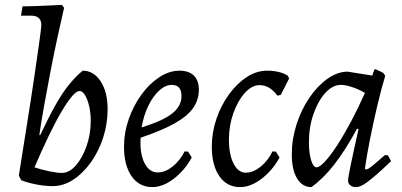

<svg xmlns="http://www.w3.org/2000/svg" viewBox="-20 -753 1642 785"><path d="M57 -35Q75 -149 92 -255.5Q109 -362 121.5 -447.5Q134 -533 141.5 -587Q149 -641 149 -650Q149 -689 107 -689H66L72 -727Q93 -727 121.5 -728Q150 -729 180 -730.5Q210 -732 233 -733L242 -721Q229 -665 214.5 -598Q200 -531 186.5 -461Q173 -391 161 -324.5Q149 -258 141 -202L144 -200Q178 -272 206 -322Q234 -372 261.5 -406Q289 -440 318 -464Q363 -464 391.5 -420.5Q420 -377 420 -307Q420 -246 401.5 -189.5Q383 -133 351 -88.5Q319 -44 279 -18Q239 8 195 8Q175 8 152 5Q129 2 107 -3.5Q85 -9 67 -16ZM305 -381Q293 -381 274.5 -359.5Q256 -338 232 -297.5Q208 -257 180 -199Q152 -141 121 -69Q146 -60 180 -53Q214 -46 233 -46Q263 -46 290 -76.5Q317 -107 334 -156Q351 -205 351 -259Q351 -291 344.5 -319Q338 -347 327.5 -364Q317 -381 305 -381Z M793 -386Q793 -344 769 -310.5Q745 -277 693 -248Q641 -219 555 -190Q551 -126 570.5 -87Q590 -48 625 -48Q655 -48 685 -71.5Q715 -95 735 -134L749 -133L764 -109Q745 -74 718 -46.5Q691 -19 661.5 -3.5Q632 12 603 12Q549 12 518 -32.5Q487 -77 487 -153Q487 -211 506.5 -266.5Q526 -322 558.5 -366.5Q591 -411 631.5 -437.5Q672 -464 714 -464Q752 -464 772.5 -444Q793 -424 793 -386ZM682 -406Q656 -406 630.5 -382.5Q605 -359 586 -319.5Q567 -280 559 -232Q646 -259 684 -289Q722 -319 722 -360Q722 -406 682 -406Z M1041 -405Q1010 -405 981 -373Q952 -341 934 -290Q916 -239 916 -183Q916 -121 935 -84Q954 -47 985 -47Q1015 -47 1045.5 -71.5Q1076 -96 1094 -134L1108 -133L1123 -109Q1104 -74 1077 -46.5Q1050 -19 1020.5 -3.5Q991 12 962 12Q908 12 877 -32.5Q846 -77 846 -153Q846 -212 865 -267.5Q884 -323 916.5 -367.5Q949 -412 989 -438Q1029 -464 1072 -464Q1098 -464 1120.5 -458.5Q1143 -453 1157 -443L1162 -432L1128 -365L1114 -362Q1083 -405 1041 -405Z M1475 -60Q1480 -60 1486.5 -63.5Q1493 -67 1508.5 -80Q1524 -93 1554 -119L1566 -118L1579 -94Q1535 -52 1507.5 -29Q1480 -6 1464 3Q1448 12 1435 12Q1421 12 1412 4.5Q1403 -3 1403 -15Q1403 -26 1414.5 -81.5Q1426 -137 1446 -225L1440 -227Q1391 -137 1346 -79.5Q1301 -22 1253 12Q1216 12 1194.5 -23.5Q1173 -59 1173 -122Q1173 -184 1192.5 -244.5Q1212 -305 1245 -353.5Q1278 -402 1319 -431Q1360 -460 1402 -460L1502 -444L1511 -469L1516 -470L1547 -455L1555 -443Q1539 -390 1523 -322.5Q1507 -255 1493.5 -187.5Q1480 -120 1472 -64ZM1274 -69Q1287 -69 1309.5 -93.5Q1332 -118 1359.5 -160.5Q1387 -203 1416 -257.5Q1445 -312 1472 -373Q1449 -387 1421 -396.5Q1393 -406 1374 -406Q1340 -406 1310 -373Q1280 -340 1261.5 -286.5Q1243 -233 1243 -171Q1243 -127 1252 -98Q1261 -69 1274 -69Z"/></svg>

Font: Alegreya
Style: Italic
Weight: 400
Italic angle: -7°
Designer: Juan Pablo del Peral
Foundry: Huerta Tipografica
Version: Version 2.009